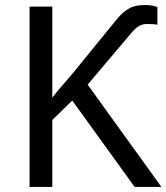

<svg xmlns="http://www.w3.org/2000/svg" viewBox="-20 -740 659 760"><path d="M553 -720Q570 -720 582 -718Q594 -716 603 -712V-642Q596 -644 582 -644.5Q568 -645 559 -645Q546 -645 531 -637.5Q516 -630 491 -599L327 -405L619 0H513L266 -342L187 -265V0H97V-714H187V-354Q215 -389 247.5 -426Q280 -463 308 -499L432 -651Q456 -682 475.5 -696.5Q495 -711 513 -715.5Q531 -720 553 -720Z"/></svg>

Font: Apis
Style: Regular
Weight: 400
Designer: Monotype Design Team
Foundry: Monotype Imaging Inc.
Version: Version 2.000; build 0001